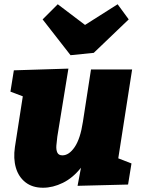

<svg xmlns="http://www.w3.org/2000/svg" viewBox="-20 -866 666 901"><path d="M182 15Q132 15 99.5 -10.5Q67 -36 54.5 -79Q42 -122 50 -176L87 -414L29 -436L45 -536L301 -544L249 -225Q246 -203 244.5 -183Q243 -163 249 -150Q255 -137 273 -137Q304 -137 330.5 -176Q357 -215 369 -294L407 -540H600L535 -123L597 -99L581 0L344 6L360 -79Q322 -31 275 -8Q228 15 182 15ZM532 -846 584 -775 420 -618 311 -607 180 -775 251 -846 379 -749Z"/></svg>

Font: Bitter Black
Style: Italic
Weight: 900
Italic angle: -9°
Designer: Sol Matas, and Bitter project Authors
Foundry: Sol Matas
Version: Version 2.001